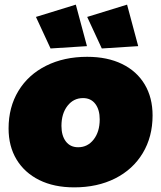

<svg xmlns="http://www.w3.org/2000/svg" viewBox="-20 -800 694 828"><path d="M638 -302Q638 -210 595.5 -139.5Q553 -69 476.5 -30.5Q400 8 300 8Q213 8 149.5 -23.5Q86 -55 51.5 -112Q17 -169 17 -246Q17 -338 59.5 -408Q102 -478 179 -516.5Q256 -555 356 -555Q443 -555 506.5 -524Q570 -493 604 -436Q638 -379 638 -302ZM245 -257Q245 -215 264 -190Q283 -165 317 -165Q358 -165 384 -198.5Q410 -232 410 -285Q410 -327 391 -352Q372 -377 338 -377Q297 -377 271 -343.5Q245 -310 245 -257ZM307 -780 355 -601 198 -591 135 -727ZM528 -780 576 -601 419 -591 356 -727Z"/></svg>

Font: Gontserrat Black
Style: Italic
Weight: 900
Italic angle: -11.3°
Designer: Julieta Ulanovsky
Foundry: Julieta Ulanovsky
Version: Version 6.001